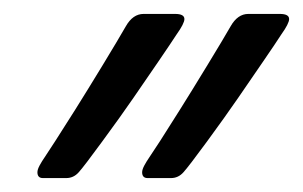

<svg xmlns="http://www.w3.org/2000/svg" viewBox="-20 -573 431 273"><path d="M229 -553.2Q242.2 -553.2 242.2 -545.9Q242.2 -539.6 231 -523.9Q223.1 -511.7 205.6 -486.1Q188 -460.4 169.7 -433.8Q151.4 -407.2 125.2 -371.6Q99.1 -335.9 91.8 -327.9Q84.5 -319.8 74.2 -319.8H41Q33.2 -319.8 33.2 -328.1Q33.2 -332 36.4 -337.9Q39.6 -343.8 43.5 -349.4Q47.4 -355 58.8 -372.8Q70.3 -390.6 86.9 -417Q103.5 -443.4 126.2 -480.7Q148.9 -518.1 158.9 -535.6Q168.9 -553.2 184.1 -553.2ZM377.9 -553.2Q391.1 -553.2 391.1 -545.9Q391.1 -539.6 379.9 -523.9Q372.1 -511.7 354.5 -486.1Q336.9 -460.4 318.6 -433.8Q300.3 -407.2 274.2 -371.6Q248 -335.9 240.7 -327.9Q233.4 -319.8 223.1 -319.8H189.9Q182.1 -319.8 182.1 -328.1Q182.1 -332 185.3 -337.9Q188.5 -343.8 192.4 -349.4Q196.3 -355 207.8 -372.8Q219.2 -390.6 235.8 -417Q252.4 -443.4 275.1 -480.7Q297.9 -518.1 307.9 -535.6Q317.9 -553.2 333 -553.2Z"/></svg>

Font: Tinos
Style: Bold Italic
Weight: 700
Italic angle: -16.333°
Designer: Steve Matteson
Foundry: Monotype Imaging Inc.
Version: Version 1.23